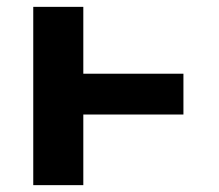

<svg xmlns="http://www.w3.org/2000/svg" viewBox="-20 -540 640 560"><path d="M77 0V-520H223V-325H515V-206H223V0Z"/></svg>

Font: Iosevka Aile Heavy
Style: Regular
Weight: 900
Designer: Belleve Invis
Foundry: Belleve Invis
Version: Version 31.1.0; ttfautohint (v1.8.4)